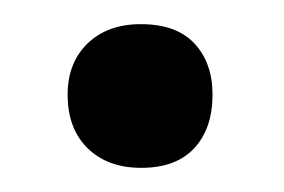

<svg xmlns="http://www.w3.org/2000/svg" viewBox="-20 -280 235 159"><path d="M97 -141Q69 -141 52.5 -157.3Q36 -173.6 36 -201.6Q36 -228 52.5 -244Q69 -260 96.7 -260Q126 -260 141 -244Q156 -228 156 -201.6Q156 -173.6 140.9 -157.3Q125.7 -141 97 -141Z"/></svg>

Font: Cormorant Light
Style: Regular
Weight: 300
Designer: Christian Thalmann (Catharsis Fonts)
Foundry: Catharsis Fonts
Version: Version 4.000